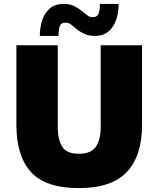

<svg xmlns="http://www.w3.org/2000/svg" viewBox="-20 -952 812 984"><path d="M64 -720H276V-300Q276 -237 298.5 -200.5Q321 -164 384 -164Q447 -164 471.5 -200.5Q496 -237 496 -300V-720H708V-312Q708 -153 630 -70.5Q552 12 384 12Q213 12 138.5 -70.5Q64 -153 64 -312ZM184 -768Q184 -810 196 -847.5Q208 -885 235 -908.5Q262 -932 308 -932Q338 -932 360 -921Q382 -910 399 -896Q413 -885 426 -874.5Q439 -864 455 -864Q479 -864 485.5 -883Q492 -902 492 -932H588Q588 -890 576 -852.5Q564 -815 537 -791.5Q510 -768 464 -768Q436 -768 414.5 -777.5Q393 -787 376 -800Q361 -812 347 -824Q333 -836 316 -836Q292 -836 286 -817Q280 -798 280 -768Z"/></svg>

Font: Kufam Black
Style: Regular
Weight: 900
Designer: Wael Morcos, Artur Schmal
Foundry: Original Type
Version: Version 1.301; ttfautohint (v1.8.3)